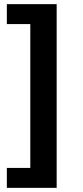

<svg xmlns="http://www.w3.org/2000/svg" viewBox="-20 -725 399 925"><path d="M13 180V84H126V-609H13V-705H253V180Z"/></svg>

Font: Nunito Sans 11pt
Style: Bold
Weight: 700
Version: Version 3.101;gftools[0.9.27]